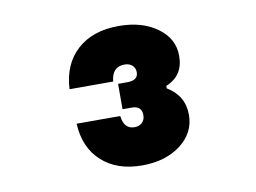

<svg xmlns="http://www.w3.org/2000/svg" viewBox="-57 -1000 814 611"><g transform="rotate(-10 350.0 -694.0)"><path d="M531 -602Q531 -544 482 -506.5Q433 -469 357 -469Q276 -469 227 -513.5Q178 -558 174 -636H315Q320 -593 354 -593Q369 -593 378.5 -602Q388 -611 388 -626Q388 -656 356 -656H326V-738H356Q391 -738 391 -764Q391 -778 381.5 -786.5Q372 -795 357 -795Q316 -795 312 -748H171Q175 -828 225 -873.5Q275 -919 360 -919Q435 -919 484 -883.5Q533 -848 533 -792Q533 -728 476 -705V-697Q531 -664 531 -602Z"/></g></svg>

Font: Martian Mono ExtraBold
Style: Regular
Weight: 800
Monospace: yes
Designer: Roman Shamin
Foundry: Evil Martians
Version: Version 1.000; ttfautohint (v1.8.4.7-5d5b)